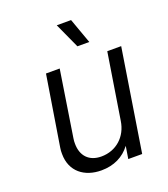

<svg xmlns="http://www.w3.org/2000/svg" viewBox="-131 -794 785 895"><g transform="rotate(-20 261.5 -346.5)"><path d="M370 -575 325 -700H254L311 -575ZM434 -506 382 -179C371 -105 315 -54 241 -54C180 -54 145 -92 145 -152C145 -160 145 -169 147 -179L198 -506H130L74 -158C72 -148 72 -138 72 -128C72 -40 136 7 219 7C282 7 331 -18 364 -62L354 0H423L503 -506Z"/></g></svg>

Font: Arthouse Owned
Style: Italic
Weight: 400
Italic angle: -10°
Designer: Jeremy Tribby
Foundry: Tribby Type
Version: Version 1.000;PS 001.000;hotconv 1.0.88;makeotf.lib2.5.64775